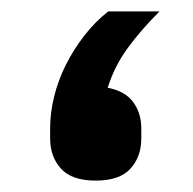

<svg xmlns="http://www.w3.org/2000/svg" viewBox="-20 -305 339 337"><path d="M148 12Q106 12 87 -9Q68 -30 68 -62V-80Q68 -107 75 -135.5Q82 -164 95.5 -191Q109 -218 128 -242.5Q147 -267 170 -285H260Q227 -252 204 -220.5Q181 -189 169 -151Q200 -145 214 -125.5Q228 -106 228 -80V-62Q228 -30 209 -9Q190 12 148 12Z"/></svg>

Font: IBM Plex Sans Arabic SemiBold
Style: Regular
Weight: 600
Designer: Mike Abbink, Paul van der Laan, Pieter van Rosmalen, Wael Morcos, Khajak Apelian
Foundry: Bold Monday
Version: Version 1.1